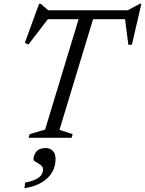

<svg xmlns="http://www.w3.org/2000/svg" viewBox="-20 -724 763 1009"><path d="M675.5 -623H184L239.5 -633.5L129 -489.5L110.5 -499L185.5 -704H194L242.5 -662L209.5 -670H679L636.5 -662L714.5 -704H723L673 -489H654.5L636 -632.5ZM398 -639.5H474L292.5 -41.5L362 -19L356 0H130L136 -19L217 -43ZM156 112.5Q156 92.5 170.8 73.2Q185.5 54 220.5 54Q241.5 54 256.8 68Q272 82 272 112.5Q272 148.5 254.8 179.8Q237.5 211 201.2 233.5Q165 256 108.5 265L112.5 235.5Q149.5 228 169.8 217.5Q190 207 198 194Q206 181 206 166.5Q206 152 193.5 143Q181 134 168.5 127.2Q156 120.5 156 112.5Z"/></svg>

Font: Newsreader Text
Style: Italic
Weight: 400
Italic angle: -17°
Designer: Hugues Gentile
Foundry: Production Type
Version: Version 1.001